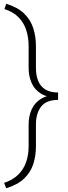

<svg xmlns="http://www.w3.org/2000/svg" viewBox="-20 -800 365 1028"><path d="M3.9 -751.5 13.2 -779.8Q74.7 -761.2 109.4 -727.3Q144 -693.4 158.2 -648.7Q172.4 -604 172.4 -552.7V-436Q172.4 -396 184.6 -366.5Q196.8 -336.9 222.9 -320.8Q249 -304.7 291 -304.7V-277.3Q234.4 -277.3 200 -298.3Q165.5 -319.3 149.4 -355.5Q133.3 -391.6 133.3 -436V-552.7Q133.3 -599.6 120.4 -639.2Q107.4 -678.7 78.9 -707.8Q50.3 -736.8 3.9 -751.5ZM13.2 208 2 179.2Q47.9 164.1 76.9 135.7Q106 107.4 119.6 68.6Q133.3 29.8 133.3 -17.1V-133.3Q133.3 -178.2 149.4 -214.1Q165.5 -250 200 -271.2Q234.4 -292.5 291 -292.5V-265.1Q228 -265.1 200.2 -229.2Q172.4 -193.4 172.4 -133.3V-17.1Q172.4 34.2 158.2 78.4Q144 122.6 109.4 155.8Q74.7 189 13.2 208Z"/></svg>

Font: Roboto ExtraLight
Style: Regular
Weight: 250
Designer: Christian Robertson
Foundry: Google
Version: Version 3.009; 2024